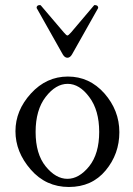

<svg xmlns="http://www.w3.org/2000/svg" viewBox="-20 -727 526 758"><path d="M41 0ZM366.7 -693.8 264.6 -512.7Q256.8 -499 246.1 -499Q235.4 -499 227.5 -512.7L125.5 -693.8Q125.5 -693.8 124.5 -695.8Q124.5 -707 137.7 -707Q140.1 -707 141.6 -705.1L231.9 -599.1Q242.2 -586.9 246.1 -586.9Q250 -586.9 260.7 -599.1L350.6 -705.1Q352.1 -707 353.5 -707Q367.7 -707 367.7 -695.8Q367.7 -695.8 366.7 -693.8ZM41 -209Q41 -291 102.1 -357.9Q163.1 -424.8 248 -424.8Q333 -424.8 392.1 -358.4Q451.2 -291 451.2 -205.1Q451.2 -119.1 397 -54Q342.8 11.2 252 11.2Q161.1 11.2 101.1 -57.9Q41 -127 41 -209ZM120.6 -206.1Q120.6 -119.1 160.4 -70.1Q200.2 -21 246.1 -21Q292 -21 332 -70.3Q371.6 -120.1 371.6 -206.1Q371.6 -292 332.5 -343.8Q293.9 -396 247.1 -396Q200.2 -396 160.4 -344.5Q120.6 -293 120.6 -206.1Z"/></svg>

Font: Junicode
Style: Regular
Weight: 400
Designer: Peter S. Baker
Foundry: Briery Creek Software
Version: Version 0.7.2